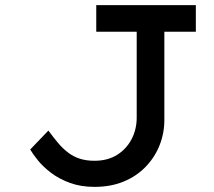

<svg xmlns="http://www.w3.org/2000/svg" viewBox="-20 -720 835 750"><path d="M349 10Q296 10 253.5 -5.5Q211 -21 180 -44.5Q149 -68 129 -92.5Q109 -117 98 -136L169 -210Q188 -184 206.5 -162Q225 -140 246 -124Q267 -108 292 -100Q317 -92 349 -92Q400 -92 436.5 -114.5Q473 -137 493.5 -175.5Q514 -214 514 -261V-596H356V-700H745V-596H622V-251Q622 -200 603.5 -153Q585 -106 549.5 -69Q514 -32 463.5 -11Q413 10 349 10Z"/></svg>

Font: Lexend Mega
Style: Regular
Weight: 400
Designer: Bonnie Shaver-Troup, Thomas Jockin
Foundry: Lexend
Version: Version 1.007